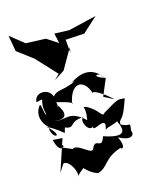

<svg xmlns="http://www.w3.org/2000/svg" viewBox="-155 -866 805 1012"><g transform="rotate(-20 248.0 -360.0)"><path d="M230 -509 303 -614 296 -584V-658L399 -655L487 -722L331 -699L251 -709L258 -653L200 -699L91 -713L20 -781L28 -692L123 -607L95 -637L200 -502L170 -477ZM61 -49C94 -56 124 17 112 45C119 16 200 6 128 -21C173 40 195 52 216 61C275 51 273 -1 373 -24C373 -12 405 -13 379 -80C437 -42 467 -59 456 -90C470 -147 459 -106 414 -141C423 -183 429 -135 483 -262C445 -267 454 -275 356 -226C337 -204 340 -249 276 -289C247 -294 280 -302 258 -221C182 -303 159 -257 94 -275C171 -260 163 -303 140 -345C116 -311 174 -384 93 -374C123 -374 238 -333 212 -327C239 -436 314 -437 334 -344C333 -361 385 -327 431 -275L379 -308L426 -397C344 -429 402 -444 418 -403C361 -498 270 -446 247 -434C303 -448 208 -416 248 -431C190 -411 159 -426 135 -398C123 -452 44 -454 39 -401C103 -410 48 -410 66 -323C55 -316 59 -395 49 -380C8 -337 29 -282 54 -258C43 -187 127 -173 43 -263C147 -194 113 -180 134 -225C188 -198 159 -249 248 -243C214 -244 242 -155 275 -179C260 -141 369 -223 332 -140C350 -152 378 -149 403 -162C428 -100 418 -64 307 -113C278 -43 267 -124 237 -71C223 -32 164 -131 130 -102C179 -70 172 -88 63 -141C130 -162 67 -74 51 -185L103 -177L30 -8Z"/></g></svg>

Font: Charger Distortion
Style: 2
Weight: 400
Designer: Jasper
Foundry: Cannot Into Space Fonts
Version: Version 0.98